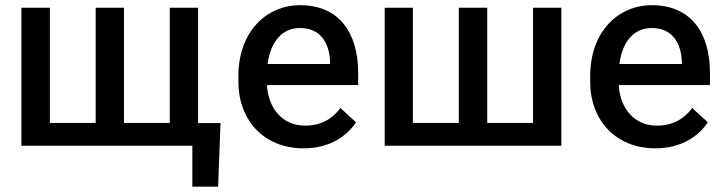

<svg xmlns="http://www.w3.org/2000/svg" viewBox="-20 -558 2770 735"><path d="M824.2 -86.9H738.3V-528.3H629.9V-87.4H454.6V-528.3H346.2V-87.4H170.9V-528.3H62V0H716.3V156.7H814.9Z M1142.1 9.8C1244.6 9.8 1309.6 -39.1 1342.8 -89.8L1283.2 -144.5C1250.5 -101.1 1207.5 -77.1 1147.9 -77.1C1078.6 -77.1 1031.7 -118.7 1011.7 -179.2C1006.3 -195.8 1002.9 -213.4 1002 -232.4H1351.1V-279.3C1351.1 -430.7 1279.3 -538.1 1128.9 -538.1C998 -538.1 892.6 -435.1 892.6 -266.6V-245.1C892.6 -99.6 988.8 9.8 1142.1 9.8ZM1010.3 -343.8C1027.8 -412.1 1068.8 -450.7 1128.9 -450.7C1210.4 -450.7 1241.2 -388.7 1243.7 -321.3V-313H1004.4C1005.9 -323.7 1007.8 -334 1010.3 -343.8Z M1452.6 -528.3V0H2128.9V-528.3H2020.5V-87.4H1845.2V-528.3H1736.3V-87.4H1560.5V-528.3Z M2488.8 9.8C2591.3 9.8 2656.2 -39.1 2689.5 -89.8L2629.9 -144.5C2597.2 -101.1 2554.2 -77.1 2494.6 -77.1C2425.3 -77.1 2378.4 -118.7 2358.4 -179.2C2353 -195.8 2349.6 -213.4 2348.6 -232.4H2697.8V-279.3C2697.8 -430.7 2626 -538.1 2475.6 -538.1C2344.7 -538.1 2239.3 -435.1 2239.3 -266.6V-245.1C2239.3 -99.6 2335.4 9.8 2488.8 9.8ZM2356.9 -343.8C2374.5 -412.1 2415.5 -450.7 2475.6 -450.7C2557.1 -450.7 2587.9 -388.7 2590.3 -321.3V-313H2351.1C2352.5 -323.7 2354.5 -334 2356.9 -343.8Z"/></svg>

Font: Bert Sans Medium
Style: Regular
Weight: 500
Designer: Christian Robertson (Google), Cristiano Sobral
Foundry: Google, Cristiano Sobral
Version: Version 3.101